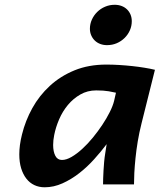

<svg xmlns="http://www.w3.org/2000/svg" viewBox="-20 -774 670 806"><path d="M466.8 -384.8Q457 -387.2 436 -390.9Q415 -394.5 383.8 -394.5Q347.2 -394.5 317.4 -377.4Q287.6 -360.4 265.1 -333.5Q242.7 -306.6 228.3 -273.2Q213.9 -239.7 207.5 -207Q203.1 -185.1 203.1 -165.5Q203.1 -137.7 212.2 -120.1Q221.2 -102.5 240.2 -102.5Q258.3 -102.5 280.3 -115.2Q302.2 -127.9 325 -148.7Q347.7 -169.4 369.4 -195.8Q391.1 -222.2 409.4 -249.8Q427.7 -277.3 440.9 -303.7Q454.1 -330.1 459 -350.6ZM412.6 0Q412.6 -10.7 413.1 -26.1Q413.6 -41.5 414.6 -58.8Q415.5 -76.2 417.2 -94.7Q418.9 -113.3 421.9 -131.3L427.7 -168.9Q404.3 -137.7 375.2 -105.5Q346.2 -73.2 312.7 -47.1Q279.3 -21 242.4 -4.4Q205.6 12.2 167.5 12.2Q143.6 12.2 124 2.9Q104.5 -6.3 90.6 -24.2Q76.7 -42 68.8 -67.6Q61 -93.3 61 -126Q61 -144.5 63.7 -165.3Q66.4 -186 72.3 -209.5Q86.4 -267.1 115.7 -320.1Q145 -373 189.5 -413.8Q233.9 -454.6 293 -478.8Q352.1 -502.9 426.3 -502.9Q452.6 -502.9 480.5 -501.2Q508.3 -499.5 535.2 -496.6Q562 -493.7 586.4 -489.7Q610.8 -485.8 630.4 -481L574.2 -256.3Q564.5 -217.8 558.3 -180.7Q552.2 -143.6 548.8 -110.1Q545.4 -76.7 543.9 -48.6Q542.5 -20.5 542.5 0ZM357.4 -653.3Q357.4 -673.3 365.7 -691.7Q374 -710 388.2 -723.9Q402.3 -737.8 421.1 -745.8Q439.9 -753.9 461.4 -753.9Q477.5 -753.9 490.7 -748.8Q503.9 -743.7 513.4 -734.4Q522.9 -725.1 528.1 -712.4Q533.2 -699.7 533.2 -685.1Q533.2 -664.6 525.1 -646.5Q517.1 -628.4 502.9 -614.5Q488.8 -600.6 470 -592.5Q451.2 -584.5 429.2 -584.5Q413.6 -584.5 400.4 -589.6Q387.2 -594.7 377.7 -604Q368.2 -613.3 362.8 -626Q357.4 -638.7 357.4 -653.3Z"/></svg>

Font: Andika New Basic
Style: Bold Italic
Weight: 700
Italic angle: -14°
Designer: Victor Gaultney, Annie Olsen, Pablo Ugerman
Foundry: SIL International
Version: Version 5.500